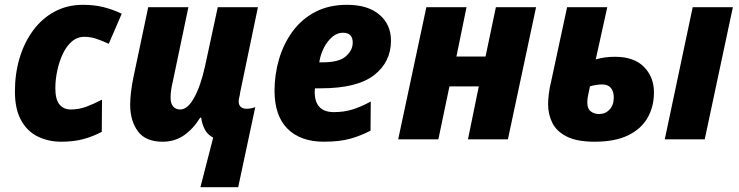

<svg xmlns="http://www.w3.org/2000/svg" viewBox="-20 -579 3072 798"><path d="M234 10Q182 10 138 -11Q94 -32 68 -78.5Q42 -125 42 -199Q42 -273 61.5 -338Q81 -403 118 -453Q155 -503 207.5 -531Q260 -559 325 -559Q371 -559 409.5 -549.5Q448 -540 486 -522L432 -397Q408 -408 383 -417Q358 -426 331 -426Q301 -426 278.5 -406.5Q256 -387 241 -355Q226 -323 218 -285.5Q210 -248 210 -212Q210 -166 227 -145Q244 -124 274 -124Q308 -124 339 -135.5Q370 -147 404 -165L403 -31Q367 -12 327 -1Q287 10 234 10Z M813 199 866 -7Q843 -19 831.5 -40.5Q820 -62 816 -90H812Q783 -43 744.5 -16.5Q706 10 656 10Q585 10 553 -33.5Q521 -77 521 -144Q521 -167 524.5 -196.5Q528 -226 534 -255L596 -549H763L698 -239Q694 -223 691.5 -206Q689 -189 689 -174Q689 -148 700 -136Q711 -124 729 -124Q760 -124 787 -173Q814 -222 832 -303L885 -549H1052L978 -194Q977 -184 974.5 -175Q972 -166 972 -158Q972 -142 981 -134.5Q990 -127 1004 -127Q1025 -127 1041 -134L970 199Z M1326 10Q1229 10 1175 -44Q1121 -98 1121 -202Q1121 -270 1140 -334Q1159 -398 1196.5 -449Q1234 -500 1290.5 -529.5Q1347 -559 1422 -559Q1509 -559 1557 -518Q1605 -477 1605 -410Q1605 -321 1534.5 -266.5Q1464 -212 1314 -212H1289Q1288 -206 1288 -197Q1288 -113 1368 -113Q1409 -113 1443.5 -123.5Q1478 -134 1521 -157L1520 -36Q1478 -14 1434 -2Q1390 10 1326 10ZM1307 -320H1322Q1389 -320 1417.5 -345Q1446 -370 1446 -402Q1446 -443 1405 -443Q1382 -443 1361.5 -426Q1341 -409 1326.5 -381Q1312 -353 1307 -320Z M1635 0 1752 -549H1919L1877 -344H1998L2041 -549H2208L2091 0H1925L1970 -220H1848L1802 0Z M2451 10Q2378 10 2335.5 -11.5Q2293 -33 2275.5 -68.5Q2258 -104 2258 -146Q2258 -163 2261 -188.5Q2264 -214 2271 -242L2337 -549H2504L2456 -332Q2492 -343 2536 -343Q2615 -343 2656.5 -301Q2698 -259 2698 -195Q2698 -136 2671.5 -89.5Q2645 -43 2590.5 -16.5Q2536 10 2451 10ZM2743 0 2859 -549H3026L2909 0ZM2470 -105Q2496 -105 2513.5 -123.5Q2531 -142 2531 -174Q2531 -199 2519 -213.5Q2507 -228 2483 -228Q2472 -228 2458.5 -226Q2445 -224 2432 -220Q2427 -196 2424 -181.5Q2421 -167 2421 -153Q2421 -127 2435.5 -116Q2450 -105 2470 -105Z"/></svg>

Font: Noto Sans Disp ExtBd
Style: Italic
Weight: 800
Italic angle: -12°
Designer: Monotype Design Team
Foundry: Monotype Imaging Inc.
Version: Version 2.000;GOOG;noto-source:20170915:90ef993387c0